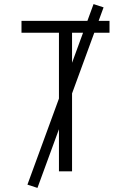

<svg xmlns="http://www.w3.org/2000/svg" viewBox="-20 -837 640 938"><path d="M268 0V-677H85V-735H515V-677H332V0ZM163 81 114 65 437 -817 486 -801Z"/></svg>

Font: Iosevka Light Extended
Style: Regular
Weight: 300
Width: 7
Monospace: yes
Designer: Belleve Invis
Foundry: Belleve Invis
Version: Version 32.5.0; ttfautohint (v1.8.4)